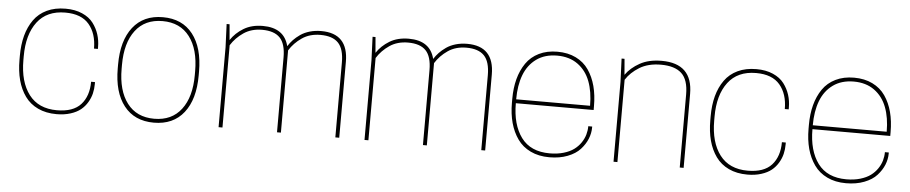

<svg xmlns="http://www.w3.org/2000/svg" viewBox="-37 -756 4658 983"><g transform="rotate(5 2292.5 -265.0)"><path d="M55.2 -274.9Q55.2 -332.5 67.6 -379.2Q80.1 -425.8 105.5 -461.4Q130.9 -497.1 172.1 -516.6Q213.4 -536.1 268.1 -536.1Q316.9 -536.1 353.5 -520Q390.1 -503.9 410.4 -477.1Q430.7 -450.2 440.4 -419.4Q450.2 -388.7 450.2 -355V-345.2H430.2Q430.2 -422.4 390.6 -469.2Q351.1 -516.1 268.1 -516.1Q173.3 -516.1 124.3 -451.4Q75.2 -386.7 75.2 -274.9V-254.9Q75.2 -143.1 124.3 -78.6Q173.3 -14.2 268.1 -14.2Q351.6 -14.2 390.9 -57.6Q430.2 -101.1 430.2 -174.8H450.2V-165Q450.2 -139.6 444.6 -116.2Q439 -92.8 425.5 -70.1Q412.1 -47.4 391.6 -30.8Q371.1 -14.2 339.4 -4.2Q307.6 5.9 268.1 5.9Q213.4 5.9 172.1 -13.7Q130.9 -33.2 105.5 -68.6Q80.1 -104 67.6 -150.6Q55.2 -197.3 55.2 -254.9Z M560.1 -254.9V-274.9Q560.1 -397.5 614.3 -466.8Q668.5 -536.1 768.1 -536.1Q867.7 -536.1 921.9 -466.8Q976.1 -397.5 976.1 -274.9V-254.9Q976.1 -132.3 921.9 -63.2Q867.7 5.9 768.1 5.9Q668.5 5.9 614.3 -63.2Q560.1 -132.3 560.1 -254.9ZM956.1 -254.9V-274.9Q956.1 -387.7 907.2 -451.9Q858.4 -516.1 768.1 -516.1Q677.7 -516.1 628.9 -451.9Q580.1 -387.7 580.1 -274.9V-254.9Q580.1 -142.6 628.9 -78.4Q677.7 -14.2 768.1 -14.2Q858.4 -14.2 907.2 -78.4Q956.1 -142.6 956.1 -254.9Z M1720.7 0H1700.7V-384.8Q1700.7 -454.6 1671.1 -485.4Q1641.6 -516.1 1579.6 -516.1Q1524.4 -516.1 1484.9 -489Q1445.3 -461.9 1420.9 -422.9V0H1400.9V-384.8Q1400.9 -454.6 1371.3 -485.4Q1341.8 -516.1 1279.8 -516.1Q1224.6 -516.1 1184.8 -489Q1145 -461.9 1120.6 -422.9V0H1100.6V-410.2L1095.7 -529.8H1110.8L1117.7 -449.2Q1142.1 -486.3 1183.1 -511.2Q1224.1 -536.1 1281.7 -536.1Q1391.6 -536.1 1414.6 -443.8Q1425.8 -461.4 1440.2 -476.6Q1454.6 -491.7 1474.9 -505.9Q1495.1 -520 1522.7 -528.1Q1550.3 -536.1 1581.5 -536.1Q1720.7 -536.1 1720.7 -390.1Z M2470.7 0H2450.7V-384.8Q2450.7 -454.6 2421.1 -485.4Q2391.6 -516.1 2329.6 -516.1Q2274.4 -516.1 2234.9 -489Q2195.3 -461.9 2170.9 -422.9V0H2150.9V-384.8Q2150.9 -454.6 2121.3 -485.4Q2091.8 -516.1 2029.8 -516.1Q1974.6 -516.1 1934.8 -489Q1895 -461.9 1870.6 -422.9V0H1850.6V-410.2L1845.7 -529.8H1860.8L1867.7 -449.2Q1892.1 -486.3 1933.1 -511.2Q1974.1 -536.1 2031.7 -536.1Q2141.6 -536.1 2164.6 -443.8Q2175.8 -461.4 2190.2 -476.6Q2204.6 -491.7 2224.9 -505.9Q2245.1 -520 2272.7 -528.1Q2300.3 -536.1 2331.5 -536.1Q2470.7 -536.1 2470.7 -390.1Z M3005.9 -254.9H2606Q2606 -144.5 2654.3 -79.3Q2702.6 -14.2 2800.8 -14.2Q2840.3 -14.2 2872.3 -23.7Q2904.3 -33.2 2925 -48.6Q2945.8 -64 2959.7 -84.5Q2973.6 -105 2979.7 -126.5Q2985.8 -147.9 2985.8 -169.9H3005.9V-165Q3005.9 -135.3 2994.1 -106.4Q2982.4 -77.6 2959 -51.8Q2935.5 -25.9 2894.5 -10Q2853.5 5.9 2800.8 5.9Q2745.6 5.9 2703.9 -14.2Q2662.1 -34.2 2636.7 -70.1Q2611.3 -106 2598.6 -152.3Q2585.9 -198.7 2585.9 -254.9V-274.9Q2585.9 -331.1 2598.1 -377.4Q2610.4 -423.8 2635.3 -460Q2660.2 -496.1 2701.2 -516.1Q2742.2 -536.1 2795.9 -536.1Q2849.6 -536.1 2890.6 -516.1Q2931.6 -496.1 2956.5 -460Q2981.4 -423.8 2993.7 -377.4Q3005.9 -331.1 3005.9 -274.9ZM2606 -274.9H2985.8Q2985.8 -346.7 2965.6 -400.1Q2945.3 -453.6 2902.1 -484.9Q2858.9 -516.1 2795.9 -516.1Q2732.9 -516.1 2689.7 -484.9Q2646.5 -453.6 2626.2 -400.1Q2606 -346.7 2606 -274.9Z M3490.7 0H3470.7V-375Q3470.7 -451.2 3435.5 -483.6Q3400.4 -516.1 3329.6 -516.1Q3264.2 -516.1 3219.5 -488.8Q3174.8 -461.4 3150.4 -422.9V0H3130.4V-410.2L3125.5 -529.8H3140.6L3147.5 -448.2Q3173.8 -485.4 3219.5 -510.7Q3265.1 -536.1 3331.5 -536.1Q3490.7 -536.1 3490.7 -379.9Z M3605.5 -274.9Q3605.5 -332.5 3617.9 -379.2Q3630.4 -425.8 3655.8 -461.4Q3681.2 -497.1 3722.4 -516.6Q3763.7 -536.1 3818.4 -536.1Q3867.2 -536.1 3903.8 -520Q3940.4 -503.9 3960.7 -477.1Q3981 -450.2 3990.7 -419.4Q4000.5 -388.7 4000.5 -355V-345.2H3980.5Q3980.5 -422.4 3940.9 -469.2Q3901.4 -516.1 3818.4 -516.1Q3723.6 -516.1 3674.6 -451.4Q3625.5 -386.7 3625.5 -274.9V-254.9Q3625.5 -143.1 3674.6 -78.6Q3723.6 -14.2 3818.4 -14.2Q3901.9 -14.2 3941.2 -57.6Q3980.5 -101.1 3980.5 -174.8H4000.5V-165Q4000.5 -139.6 3994.9 -116.2Q3989.3 -92.8 3975.8 -70.1Q3962.4 -47.4 3941.9 -30.8Q3921.4 -14.2 3889.6 -4.2Q3857.9 5.9 3818.4 5.9Q3763.7 5.9 3722.4 -13.7Q3681.2 -33.2 3655.8 -68.6Q3630.4 -104 3617.9 -150.6Q3605.5 -197.3 3605.5 -254.9Z M4530.3 -254.9H4130.4Q4130.4 -144.5 4178.7 -79.3Q4227.1 -14.2 4325.2 -14.2Q4364.7 -14.2 4396.7 -23.7Q4428.7 -33.2 4449.5 -48.6Q4470.2 -64 4484.1 -84.5Q4498 -105 4504.2 -126.5Q4510.3 -147.9 4510.3 -169.9H4530.3V-165Q4530.3 -135.3 4518.6 -106.4Q4506.8 -77.6 4483.4 -51.8Q4460 -25.9 4418.9 -10Q4377.9 5.9 4325.2 5.9Q4270 5.9 4228.3 -14.2Q4186.5 -34.2 4161.1 -70.1Q4135.7 -106 4123 -152.3Q4110.4 -198.7 4110.4 -254.9V-274.9Q4110.4 -331.1 4122.6 -377.4Q4134.8 -423.8 4159.7 -460Q4184.6 -496.1 4225.6 -516.1Q4266.6 -536.1 4320.3 -536.1Q4374 -536.1 4415 -516.1Q4456.1 -496.1 4481 -460Q4505.9 -423.8 4518.1 -377.4Q4530.3 -331.1 4530.3 -274.9ZM4130.4 -274.9H4510.3Q4510.3 -346.7 4490 -400.1Q4469.7 -453.6 4426.5 -484.9Q4383.3 -516.1 4320.3 -516.1Q4257.3 -516.1 4214.1 -484.9Q4170.9 -453.6 4150.6 -400.1Q4130.4 -346.7 4130.4 -274.9Z"/></g></svg>

Font: Cooper Hewitt
Style: Thin
Weight: 701
Designer: Village Type and Design LLC
Foundry: Cooper Hewitt Smithsonian Design Museum
Version: 1.000